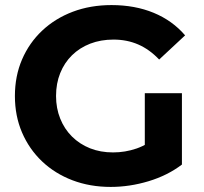

<svg xmlns="http://www.w3.org/2000/svg" viewBox="-20 -732 811 764"><path d="M420.6 11.8Q338 11.8 268.3 -14.7Q198.6 -41.2 147.3 -89.9Q96.1 -138.6 67.7 -204.7Q39.3 -270.8 39.3 -350Q39.3 -429.2 67.7 -495.3Q96.1 -561.4 147.8 -610.1Q199.6 -658.8 269.7 -685.3Q339.8 -711.8 423.8 -711.8Q516.9 -711.8 591.5 -681Q666.1 -650.2 716.6 -591.3L613.3 -495.1Q574.9 -535.5 530 -555Q485.2 -574.5 431.6 -574.5Q381.1 -574.5 339 -558.3Q297 -542 266.5 -512.1Q236.1 -482.2 219.6 -441.1Q203 -400.1 203 -350Q203 -301.3 219.6 -260.1Q236.1 -218.8 266.5 -188.6Q297 -158.4 338.3 -141.9Q379.7 -125.5 429.8 -125.5Q478.2 -125.5 523.5 -141.1Q568.7 -156.7 612.3 -194L703.9 -77.2Q646.5 -33.6 571.2 -10.9Q495.8 11.8 420.6 11.8ZM703.9 -77.2 556.2 -98.2V-361.2H703.9Z"/></svg>

Font: Montserrat Thin
Style: Regular
Weight: 100
Designer: Julieta Ulanovsky
Foundry: Julieta Ulanovsky
Version: Version 9.000